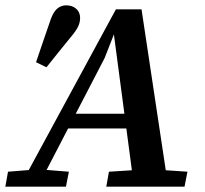

<svg xmlns="http://www.w3.org/2000/svg" viewBox="-45 -699 767 719"><path d="M90 -466Q103 -504 116 -542.5Q129 -581 142 -618Q149 -640 158 -653.5Q167 -667 178.5 -673Q190 -679 203 -679Q226 -679 240.5 -666Q255 -653 255 -632Q255 -614 246.5 -597.5Q238 -581 220 -560Q197 -532 174.5 -504Q152 -476 129 -447ZM-25 0 -15 -56 85 -64H113L213 -56L202 0ZM29 0 389 -664H485L585 0H457L381 -574H383L347 -482L97 0ZM194 -218 203 -273H480L479 -218ZM353 0 363 -56 490 -64H539L657 -56L646 0Z"/></svg>

Font: Source Serif 4 SemiBold
Style: Italic
Weight: 600
Italic angle: -12°
Designer: Frank Grießhammer
Foundry: Adobe Systems Incorporated
Version: Version 4.004;hotconv 1.0.116;makeotfexe 2.5.65601